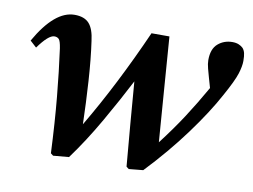

<svg xmlns="http://www.w3.org/2000/svg" viewBox="-61 -581 889 675"><g transform="rotate(10 383.5 -243.5)"><path d="M157 1Q152 -109 143.5 -198.5Q135 -288 124 -368Q120 -394 114 -400Q108 -406 98 -406Q77 -406 41 -356L18 -377Q84 -493 155 -493Q190 -493 207 -474Q224 -455 229 -413Q238 -351 243 -273Q248 -195 250 -119Q298 -200 343.5 -289.5Q389 -379 432 -476H496Q503 -382 510 -288.5Q517 -195 524 -103Q567 -159 600.5 -210.5Q634 -262 668 -322L658 -357Q654 -371 649.5 -388Q645 -405 645 -418Q645 -458 666.5 -476.5Q688 -495 718 -495Q731 -495 740.5 -491Q750 -487 756 -481Q762 -474 764.5 -464Q767 -454 767 -436Q767 -417 758.5 -390Q750 -363 719 -307Q683 -240 623 -158.5Q563 -77 487 3L436 8L427 1Q420 -75 414 -150Q408 -225 402 -299Q366 -229 319 -147Q272 -65 222 3L166 8Z"/></g></svg>

Font: Source Serif 4 Semibold
Style: Italic
Weight: 600
Italic angle: -12°
Designer: Frank Grießhammer
Foundry: Adobe
Version: Version 4.005;hotconv 1.1.0;makeotfexe 2.6.0